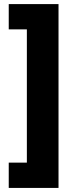

<svg xmlns="http://www.w3.org/2000/svg" viewBox="-20 -754 364 942"><path d="M22.9 43.9H111.8V-609.9H22.9V-733.9H267.1V168H22.9ZM154.8 -725.1Z"/></svg>

Font: Sahel Black FD
Style: Black-FD
Weight: 900
Foundry: Saber Rastikerdar (saber.rastikerdar@gmail.com)
Version: Version 3.3.1